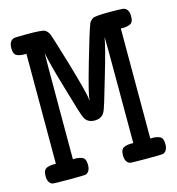

<svg xmlns="http://www.w3.org/2000/svg" viewBox="-94 -693 714 774"><g transform="rotate(-15 262.5 -306.0)"><path d="M50 -535Q28 -537 20 -544.5Q12 -552 12 -573Q12 -602 32 -609Q37 -611 91 -611Q152 -611 162 -605Q172 -599 178 -587Q182 -580 220 -453Q261 -313 261 -293Q261 -289 262 -288Q263 -288 263 -292Q263 -311 298.5 -434.5Q334 -558 346 -588Q351 -598 362 -605Q373 -611 435 -611Q488 -611 494 -608Q512 -600 512 -573Q512 -552 504 -544.5Q496 -537 474 -535H459V-76H474Q496 -74 504 -66.5Q512 -59 512 -38Q512 -11 494 -3Q490 -1 424 -1Q357 -1 353 -3Q335 -11 335 -38Q335 -59 343 -66.5Q351 -74 373 -76H388V-302Q388 -512 387 -519Q380 -477 347 -366Q310 -237 304 -228Q292 -204 262 -204Q232 -204 220 -228Q214 -237 177 -366Q144 -477 137 -519Q136 -512 136 -302V-76H151Q173 -74 181 -66.5Q189 -59 189 -38Q189 -11 171 -3Q167 -1 101 -1Q34 -1 30 -3Q12 -11 12 -38Q12 -59 20 -66.5Q28 -74 50 -76H65V-535Z"/></g></svg>

Font: MathJax_Typewriter
Style: Regular
Weight: 400
Version: Version 1.1